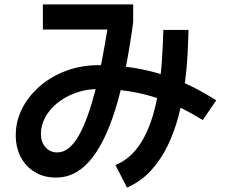

<svg xmlns="http://www.w3.org/2000/svg" viewBox="-20 -774 1040 878"><path d="M236 38Q181 38 139.5 13Q98 -12 75 -55.5Q52 -99 52 -156Q52 -218 80 -275Q108 -332 159.5 -377.5Q211 -423 280.5 -449.5Q350 -476 432 -476Q517 -476 590.5 -464Q664 -452 730 -430.5Q796 -409 855 -379.5Q914 -350 969 -315L907 -225Q859 -255 807 -281Q755 -307 697.5 -326Q640 -345 574 -356Q508 -367 432 -367Q374 -367 325 -349Q276 -331 240.5 -301.5Q205 -272 186 -236Q167 -200 167 -162Q167 -124 188 -100.5Q209 -77 242 -77Q271 -77 296 -98Q321 -119 342 -157Q363 -195 381.5 -247Q400 -299 416 -361.5Q432 -424 445.5 -494.5Q459 -565 471 -639H176V-754H589V-673Q576 -574 558.5 -483Q541 -392 519 -313Q497 -234 469 -169.5Q441 -105 406.5 -58.5Q372 -12 329.5 13Q287 38 236 38ZM561 84 508 -19Q551 -37 583.5 -69.5Q616 -102 640 -148Q664 -194 680 -249Q696 -304 706 -367.5Q716 -431 720.5 -499Q725 -567 727 -637H842Q841 -587 837.5 -522Q834 -457 824.5 -386Q815 -315 796.5 -244Q778 -173 747.5 -109.5Q717 -46 671.5 4.5Q626 55 561 84Z"/></svg>

Font: Murecho Thin Medium
Style: Regular
Weight: 500
Version: Version 1.010